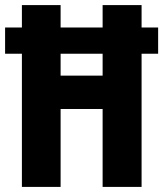

<svg xmlns="http://www.w3.org/2000/svg" viewBox="-24 -734 641 754"><path d="M62 0H214V-306H379V0H532V-523H597V-626H532V-714H379V-626H214V-714H62V-626H-4V-523H62ZM214 -437V-523H379V-437Z"/></svg>

Font: Noto Sans Armenian ExtraCondensed ExtraBold
Style: Regular
Weight: 800
Width: 2
Designer: Monotype Design Team
Foundry: Monotype Imaging Inc.
Version: Version 2.008